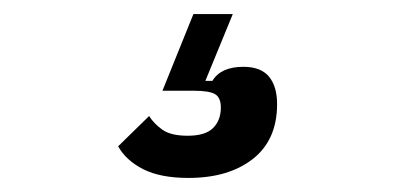

<svg xmlns="http://www.w3.org/2000/svg" viewBox="-20 -44 580 273"><path d="M248 209Q208 209 183.5 196.5Q159 184 148 164L192 121Q199 132 211 140.5Q223 149 247 149Q272 149 283 138Q294 127 294 109Q294 95 286 90Q278 85 255 85H211L255 -24H311L272 71H282Q294 51 326 51Q351 51 362.5 65Q374 79 374 104Q374 155 339.5 182Q305 209 248 209Z"/></svg>

Font: IBM Plex Sans Cond SmBld
Style: Italic
Weight: 600
Width: 3
Italic angle: -11°
Designer: Mike Abbink, Paul van der Laan, Pieter van Rosmalen
Foundry: Bold Monday
Version: Version 1.3